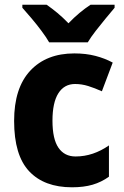

<svg xmlns="http://www.w3.org/2000/svg" viewBox="-20 -786 525 816"><path d="M286 10Q168 10 104 -58Q40 -126 40 -272Q40 -412 108.5 -485.5Q177 -559 296 -559Q345 -559 385.5 -548.5Q426 -538 459 -520L413 -398Q382 -412 354.5 -420.5Q327 -429 299 -429Q253 -429 228 -389.5Q203 -350 203 -273Q203 -195 228.5 -158Q254 -121 301 -121Q339 -121 374.5 -133Q410 -145 443 -168V-35Q411 -12 373.5 -1Q336 10 286 10ZM189 -606Q177 -627 156.5 -654.5Q136 -682 114 -708Q92 -734 75 -753V-766H178Q201 -750 224 -731Q247 -712 271 -687Q295 -712 318.5 -731.5Q342 -751 365 -766H467V-753Q451 -734 429.5 -708Q408 -682 387 -655Q366 -628 353 -606Z"/></svg>

Font: Noto Sans Ethiopic SemiCondensed ExtraBold
Style: Regular
Weight: 800
Width: 4
Designer: Monotype Design Team
Foundry: Monotype Imaging Inc.
Version: Version 2.102; ttfautohint (v1.8.4.7-5d5b)